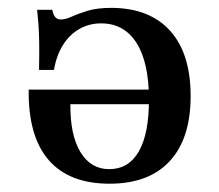

<svg xmlns="http://www.w3.org/2000/svg" viewBox="-20 -447 547 479"><path d="M253.2 11.3Q152.4 11.3 101.2 -48Q50 -107.3 51.6 -223.4H387.1L388.7 -187.1H155.6Q154.8 -110.5 180.6 -67.7Q206.5 -25 252.4 -25Q300.8 -25 326.2 -69Q351.6 -112.9 351.6 -198.4Q351.6 -291.1 320.6 -339.9Q289.5 -388.7 232.3 -388.7Q202.4 -388.7 177.8 -374.6Q153.2 -360.5 137.1 -334.7Q121 -308.9 114.5 -272.6H77.4Q78.2 -312.1 77.8 -340.3Q77.4 -368.5 75.8 -388.3Q74.2 -408.1 72.6 -422.6H110.5Q112.9 -409.7 118.1 -404Q123.4 -398.4 131.5 -398.4Q143.5 -398.4 159.3 -405.6Q175 -412.9 198.8 -420.2Q222.6 -427.4 258.9 -427.4Q354 -426.6 404.8 -369.8Q455.6 -312.9 455.6 -207.3Q455.6 -101.6 403.6 -45.2Q351.6 11.3 253.2 11.3Z"/></svg>

Font: Playfair 9pt SemiBold
Style: Regular
Weight: 600
Designer: Claus Eggers Sørensen
Foundry: Claus Eggers Sørensen
Version: Version 2.001;gftools[0.9.30]